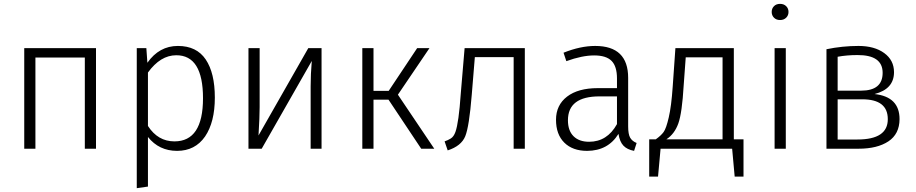

<svg xmlns="http://www.w3.org/2000/svg" viewBox="-20 -773 4760 998"><path d="M420.9 -474.1H164.1V0H106V-522.9H479V0H420.9Z M886.7 -38.1Q1035.2 -38.1 1035.2 -262.2Q1035.2 -486.3 896 -485.8Q814 -485.8 749 -396V-118.2Q800.8 -38.1 886.7 -38.1ZM1096.7 -265.6Q1096.7 -138.2 1045.9 -63.5Q994.1 11.2 900.4 11.2Q806.6 11.2 749 -61V196.8L690.9 205.1V-522.9H740.7L746.1 -446.8Q807.6 -534.2 904.8 -534.2Q1002 -534.2 1049.3 -463.9Q1096.7 -393.6 1096.7 -265.6Z M1651.4 0H1594.7V-324.2Q1594.7 -387.2 1600.6 -456.1L1340.3 0H1271.5V-522.9H1329.6V-215.8Q1329.6 -165 1323.7 -68.8L1582.5 -522.9H1651.4Z M1921.4 -254.9V0H1863.3V-522.9H1921.4V-300.8H2000.5L2148.4 -522.9H2212.4L2048.3 -280.8L2237.3 0H2169.4L1999.5 -254.9Z M2708 -522.9V0H2649.9V-476.1H2448.2L2432.1 -279.8Q2418.9 -115.7 2398.4 -64.9Q2377.9 -14.2 2307.1 8.8L2291 -38.1Q2308.1 -43.9 2323.2 -53.2Q2338.4 -62.5 2347.2 -86.9Q2364.7 -135.3 2375 -286.1L2395 -522.9Z M3042 -36.1Q3136.2 -36.1 3187 -127.9V-272H3096.2Q2932.1 -272 2932.1 -147.9Q2932.1 -93.8 2961.2 -64.9Q2990.2 -36.1 3042 -36.1ZM3245.1 -368.2V-116.2Q3245.1 -75.2 3255.6 -57.1Q3266.1 -39.1 3289.1 -29.8L3275.9 11.2Q3239.7 4.4 3220.5 -15.9Q3201.2 -36.1 3194.8 -77.1Q3140.6 10.7 3031.7 11.2Q2956.5 11.2 2913.3 -31.5Q2870.1 -74.2 2870.1 -150.4Q2870.1 -226.6 2927.5 -270.8Q2984.9 -314.9 3086.9 -314.9H3187V-365.2Q3187 -428.2 3158.9 -456.5Q3130.9 -484.9 3068.4 -484.9Q3005.9 -484.9 2923.8 -455.1L2909.2 -499Q2997.1 -534.2 3073.7 -534.2Q3245.1 -534.2 3245.1 -368.2Z M3735.8 -475.1H3544.4L3533.7 -329.1Q3525.4 -186 3505.9 -131.3Q3486.3 -76.7 3443.8 -48.8H3735.8ZM3844.7 -48.8V145H3798.8L3785.6 0H3413.6L3400.4 145H3354.5V-48.8H3388.7Q3415.5 -67.9 3429.2 -86.4Q3442.9 -105 3456.1 -162.6Q3469.7 -220.2 3476.6 -321.8L3490.7 -522.9H3794.4V-48.8Z M4064.5 0H4006.3V-522.9H4064.5ZM4003.2 -741Q4015.1 -752.9 4034.7 -752.9Q4054.2 -752.9 4066.4 -741Q4078.6 -729 4078.6 -710.9Q4078.6 -692.9 4066.4 -680.9Q4054.2 -668.9 4034.7 -668.9Q4015.1 -668.9 4003.2 -680.9Q3991.2 -692.9 3991.2 -710.9Q3991.2 -729 4003.2 -741Z M4334 -47.9H4437Q4595.2 -47.9 4594.7 -153.8Q4594.7 -256.8 4461.9 -256.8H4334ZM4437 -486.8Q4381.8 -486.8 4334 -478V-301.8H4456.1Q4567.9 -301.8 4567.9 -394.5Q4567.9 -487.3 4437 -486.8ZM4655.8 -153.8Q4655.3 -76.2 4597.7 -38.1Q4540 0 4442.9 0H4275.9V-517.1Q4358.9 -534.2 4442.4 -534.2Q4525.4 -534.2 4576.2 -497.1Q4627 -460 4627 -397.9Q4627 -310.1 4525.9 -284.2Q4655.8 -270 4655.8 -153.8Z"/></svg>

Font: FiraSans-Light
Style: Regular
Weight: 300
Designer: Carrois Corporate & Edenspiekermann AG
Foundry: Carrois Corporate GbR & Edenspiekermann AG
Version: Version 3.106;PS 003.106;hotconv 1.0.70;makeotf.lib2.5.58329